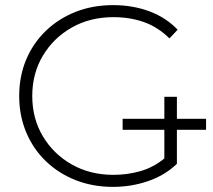

<svg xmlns="http://www.w3.org/2000/svg" viewBox="-20 -725 833 750"><path d="M421 5Q342 5 275 -21.5Q208 -48 158.5 -96Q109 -144 82 -209Q55 -274 55 -350Q55 -427 82 -491.5Q109 -556 158.5 -604Q208 -652 275 -678.5Q342 -705 422 -705Q498 -705 563 -681Q628 -657 674 -609L642 -575Q596 -620 541.5 -639Q487 -658 423 -658Q332 -658 260.5 -617.5Q189 -577 147.5 -507.5Q106 -438 106 -350Q106 -262 147.5 -192.5Q189 -123 260.5 -82.5Q332 -42 423 -42Q478 -42 528.5 -56.5Q579 -71 622 -106V-218H459V-261H622V-347H671V-261H785V-218H671V-85Q624 -40 558.5 -17.5Q493 5 421 5Z"/></svg>

Font: Montserrat Light
Style: Regular
Weight: 300
Designer: Julieta Ulanovsky
Foundry: Julieta Ulanovsky
Version: Version 9.000; ttfautohint (v1.8.4.7-5d5b)